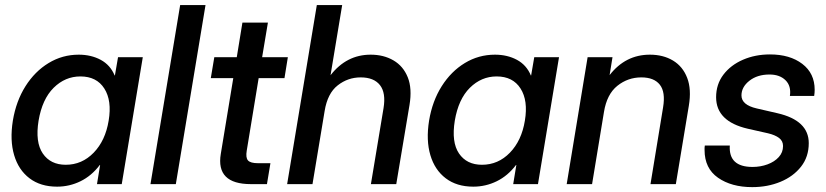

<svg xmlns="http://www.w3.org/2000/svg" viewBox="-20 -748 3356 780"><path d="M211.9 10.3Q144.5 10.3 99.9 -23.7Q55.2 -57.6 37.4 -117.9Q19.5 -178.2 32.2 -257.8Q45.4 -337.4 83.5 -397.7Q121.6 -458 177.5 -491.9Q233.4 -525.9 299.8 -525.9Q350.1 -525.9 389.2 -504.9Q428.2 -483.9 445.8 -441.4H446.8L459.5 -515.6H560.1L474.6 0H374L386.7 -77.6H385.3Q352.1 -33.7 307.1 -11.7Q262.2 10.3 211.9 10.3ZM247.1 -78.6Q313 -78.6 360.6 -127.7Q408.2 -176.8 421.4 -257.8Q435.1 -339.4 403.8 -388.4Q372.6 -437.5 306.6 -437.5Q244.6 -437.5 198 -391.4Q151.4 -345.2 136.7 -257.8Q122.6 -170.4 153.8 -124.5Q185.1 -78.6 247.1 -78.6Z M814.9 -727.5 694.3 0H591.3L711.9 -727.5Z M1149.4 -515.6 1135.7 -430.7H1030.8L982.4 -136.2Q977.5 -107.4 987.5 -96.2Q997.6 -85 1028.3 -85H1078.6L1064.5 0H999.5Q856.4 0 877 -123L927.7 -430.7H836.4L850.6 -515.6H941.9L964.8 -656.2H1068.4L1044.9 -515.6Z M1298.8 -296.9 1249.5 0H1146.5L1267.1 -727.5H1370.1L1322.8 -442.4Q1387.7 -525.9 1485.8 -525.9Q1538.6 -525.9 1578.4 -502.7Q1618.2 -479.5 1636.5 -434.1Q1654.8 -388.7 1643.6 -321.3L1589.8 0H1486.8L1538.1 -308.6Q1548.3 -370.6 1523.7 -402.1Q1499 -433.6 1445.3 -433.6Q1393.1 -433.6 1351.8 -401.1Q1310.5 -368.7 1298.8 -296.9Z M1902.8 10.3Q1835.4 10.3 1790.8 -23.7Q1746.1 -57.6 1728.3 -117.9Q1710.4 -178.2 1723.1 -257.8Q1736.3 -337.4 1774.4 -397.7Q1812.5 -458 1868.4 -491.9Q1924.3 -525.9 1990.7 -525.9Q2041 -525.9 2080.1 -504.9Q2119.1 -483.9 2136.7 -441.4H2137.7L2150.4 -515.6H2251L2165.5 0H2064.9L2077.6 -77.6H2076.2Q2043 -33.7 1998 -11.7Q1953.1 10.3 1902.8 10.3ZM1938 -78.6Q2003.9 -78.6 2051.5 -127.7Q2099.1 -176.8 2112.3 -257.8Q2126 -339.4 2094.7 -388.4Q2063.5 -437.5 1997.6 -437.5Q1935.5 -437.5 1888.9 -391.4Q1842.3 -345.2 1827.6 -257.8Q1813.5 -170.4 1844.7 -124.5Q1876 -78.6 1938 -78.6Z M2433.6 -293 2385.3 0H2282.2L2367.2 -515.6H2468.3L2456.5 -442.9Q2521 -525.9 2620.1 -525.9Q2674.3 -525.9 2714.1 -502Q2753.9 -478 2771.7 -431.6Q2789.6 -385.3 2778.3 -317.9L2725.6 0H2622.6L2673.8 -312Q2684.1 -374 2660.6 -403.8Q2637.2 -433.6 2585.4 -433.6Q2530.8 -433.6 2488 -399.4Q2445.3 -365.2 2433.6 -293Z M3036.1 12.2Q2951.7 12.2 2897 -25.9Q2842.3 -64 2842.3 -138.7Q2842.3 -143.1 2842.3 -147.7Q2842.3 -152.3 2843.3 -156.7H2944.8Q2939.5 -69.8 3037.1 -69.8Q3069.8 -69.8 3098.1 -80.3Q3126.5 -90.8 3143.8 -109.9Q3161.1 -128.9 3161.1 -154.8Q3161.1 -175.3 3145 -187.5Q3128.9 -199.7 3100.1 -206.5L3017.6 -225.1Q2889.2 -254.9 2889.2 -353Q2889.2 -405.8 2918.9 -444.8Q2948.7 -483.9 2998.5 -505.4Q3048.3 -526.9 3107.9 -526.9Q3189 -526.9 3239.3 -488.5Q3289.6 -450.2 3289.6 -383.3Q3289.6 -377.4 3289.1 -371.1Q3288.6 -364.7 3287.6 -358.4H3189Q3194.8 -398.9 3171.1 -422.1Q3147.5 -445.3 3106 -445.3Q3056.6 -445.3 3024.4 -419.9Q2992.2 -394.5 2992.2 -360.4Q2992.2 -321.8 3053.7 -307.6L3138.2 -288.1Q3265.6 -258.8 3265.6 -166.5Q3265.6 -110.8 3234.1 -70.8Q3202.6 -30.8 3150.4 -9.3Q3098.1 12.2 3036.1 12.2Z"/></svg>

Font: Inter Display Medium
Style: Italic
Weight: 500
Italic angle: -9.39999°
Designer: Rasmus Andersson
Foundry: rsms
Version: Version 4.000;git-a52131595